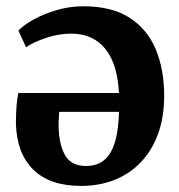

<svg xmlns="http://www.w3.org/2000/svg" viewBox="-20 -587 580 621"><path d="M250.1 -566.7Q341.4 -566.7 398.9 -529.7Q456.5 -492.7 483.7 -427.5Q511 -362.3 511 -277.2Q511 -209.1 491.6 -155.1Q472.1 -101.1 436.5 -63.3Q400.9 -25.6 351.5 -5.6Q302 14.3 242 14.3Q140.8 14.3 87.4 -38.6Q34.1 -91.6 31.5 -187.3Q31.5 -219.8 33.5 -243.9Q35.4 -267.9 39.3 -286.2H364.6Q362.7 -330.9 352.1 -366.4Q341.6 -402 322.2 -427Q302.9 -452 274.9 -465.1Q246.9 -478.2 210.3 -478.2Q170 -478.2 128.5 -464.3Q87.1 -450.3 64.3 -434.1L39.6 -488.1Q55.7 -505.5 88.3 -523.7Q120.9 -541.9 163.2 -554.3Q205.4 -566.7 250.1 -566.7ZM365 -225.1H171.4Q171.2 -218.1 170.6 -210.6Q170 -203.1 169.8 -195.9Q169.5 -188.7 169.5 -182.9Q169.8 -123.2 189.5 -86.7Q209.2 -50.1 258.3 -50.1Q280.4 -50.1 299.1 -58.1Q317.8 -66.1 332.1 -85.4Q346.4 -104.7 354.9 -138.7Q363.3 -172.7 365 -225.1Z"/></svg>

Font: Merriweather 7pt Light
Style: Regular
Weight: 300
Designer: Eben Sorkin
Foundry: Eben Sorkin
Version: Version 2.200;gftools[0.9.31]